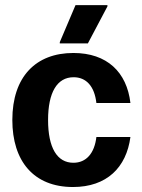

<svg xmlns="http://www.w3.org/2000/svg" viewBox="-20 -720 557 752"><path d="M324.2 -550 400.8 -695V-700H275.8L214.2 -555V-550ZM265.8 12.5C398.3 12.5 475 -64.2 490.8 -183.3H357.5C350 -119.2 317.5 -82.5 267.5 -82.5C203.3 -82.5 168.3 -141.7 168.3 -250C168.3 -357.5 203.3 -417.5 268.3 -417.5C317.5 -417.5 350 -382.5 357.5 -316.7H490.8C476.7 -437.5 399.2 -512.5 267.5 -512.5C120.8 -512.5 28.3 -420 28.3 -250C28.3 -89.2 111.7 12.5 265.8 12.5Z"/></svg>

Font: Familjen Grotesk
Style: Bold
Weight: 700
Designer: Anders Wikstroem, Jonas Baeckman, Matilda Gysing, Kristian Moeller
Foundry: Familjen STHLM AB
Version: Version 2.000